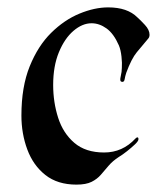

<svg xmlns="http://www.w3.org/2000/svg" viewBox="-20 -489 425 520"><path d="M187 11Q136 11 103 -15Q70 -41 54 -84Q38 -127 38 -176Q38 -254 60.5 -309.5Q83 -365 118.5 -400Q154 -435 195 -452Q236 -469 273 -469Q325 -469 352 -442Q360 -435 372.5 -421.5Q385 -408 385 -395Q385 -388 381 -384Q365 -365 350.5 -347.5Q336 -330 322 -292Q319 -283 317.5 -274Q316 -265 308 -268Q304 -270 307 -282.5Q310 -295 310 -305Q311 -318 309 -336Q307 -354 302 -366Q288 -398 268.5 -412Q249 -426 228 -426Q203 -426 179 -405.5Q155 -385 139.5 -347.5Q124 -310 124 -259Q124 -212 137.5 -170Q151 -128 181.5 -102Q212 -76 262 -76Q312 -76 347 -114Q350 -117 352 -117Q355 -117 355 -112Q355 -107 345.5 -98Q336 -89 324 -79.5Q312 -70 302 -64Q285 -53 274 -40Q263 -27 253 -15.5Q243 -4 228 3.5Q213 11 187 11Z"/></svg>

Font: Tapestry
Style: Regular
Weight: 400
Designer: Robert E. Leuschke
Foundry: Robert E. Leuschke
Version: Version 1.010; ttfautohint (v1.8.4.7-5d5b)